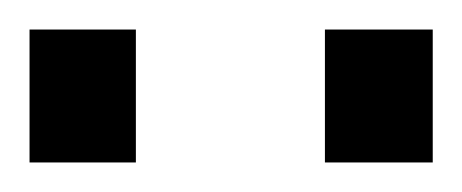

<svg xmlns="http://www.w3.org/2000/svg" viewBox="-32 -735 313 130"><path d="M-12 -625V-715H60V-625ZM188 -625V-715H261V-625Z"/></svg>

Font: TypoPRO Titillium Text
Style: 400 wt
Weight: 400
Designer: Accademia di Belle Arti di Urbino and others
Foundry: Accademia di Belle Arti di Urbino and others.
Version: Version 25.000